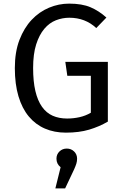

<svg xmlns="http://www.w3.org/2000/svg" viewBox="-20 -721 678 1061"><path d="M344 12Q280 12 228 -10.5Q176 -33 139 -77.5Q102 -122 82 -189Q62 -256 62 -345Q62 -434 87.5 -500.5Q113 -567 155 -611.5Q197 -656 251 -678.5Q305 -701 362 -701Q433 -701 480 -681Q527 -661 568 -624L512 -566Q451 -623 363 -623Q325 -623 289 -609Q253 -595 225 -562Q197 -529 180 -476Q163 -423 163 -345Q163 -271 175.5 -218Q188 -165 212 -131Q236 -97 271 -81.5Q306 -66 351 -66Q386 -66 419.5 -73.5Q453 -81 482 -98V-302H352L341 -379H576V-49Q528 -21 472.5 -4.5Q417 12 344 12ZM292 156Q292 132 308.5 116Q325 100 349 100Q373 100 389.5 116Q406 132 406 156Q406 170 402 183Q398 196 390 214L340 320H286L315 203Q292 185 292 156Z"/></svg>

Font: Feura Sans
Style: Regular
Weight: 400
Designer: Carrois Corporate & Edenspiekermann
Foundry: Carrois Corporate GbR & Edenspiekermann AG
Version: Version 1.001